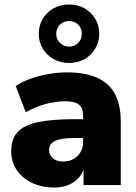

<svg xmlns="http://www.w3.org/2000/svg" viewBox="-20 -826 608 857"><path d="M223 11Q166 11 122.5 -10Q79 -31 54.5 -67.5Q30 -104 30 -151Q30 -205 58 -236Q86 -267 148 -280.5Q210 -294 313 -294H368V-210H313Q284 -210 262.5 -207Q241 -204 227 -197.5Q213 -191 206 -181Q199 -171 199 -158Q199 -135 215.5 -120Q232 -105 263 -105Q288 -105 307.5 -116Q327 -127 339 -146.5Q351 -166 351 -192V-308Q351 -344 332.5 -359Q314 -374 269 -374Q231 -374 185 -362Q139 -350 95 -325L50 -442Q76 -460 114.5 -474Q153 -488 196.5 -495.5Q240 -503 277 -503Q359 -503 412.5 -479.5Q466 -456 492.5 -407.5Q519 -359 519 -283V0H353V-93H359Q354 -61 336 -38Q318 -15 289 -2Q260 11 223 11ZM288 -545Q250 -545 219.5 -562Q189 -579 171 -609Q153 -639 153 -675Q153 -713 171 -742.5Q189 -772 219.5 -789Q250 -806 288 -806Q327 -806 357 -789Q387 -772 405 -742.5Q423 -713 423 -675Q423 -639 405 -609Q387 -579 357 -562Q327 -545 288 -545ZM288 -618Q313 -618 329 -634.5Q345 -651 345 -675Q345 -700 329 -716Q313 -732 288 -732Q264 -732 247.5 -716Q231 -700 231 -675Q231 -651 247.5 -634.5Q264 -618 288 -618Z"/></svg>

Font: Nunito Sans 12pt ExtraLight Black
Style: Regular
Weight: 900
Version: Version 3.101;gftools[0.9.27]